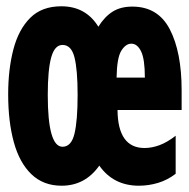

<svg xmlns="http://www.w3.org/2000/svg" viewBox="-20 -581 603 611"><path d="M176 10Q118 10 80 -26.5Q42 -63 24 -128.5Q6 -194 6 -281Q6 -360 22.5 -423.5Q39 -487 76 -524Q113 -561 175 -561Q253 -561 293 -496Q313 -528 338.5 -544Q364 -560 401 -560Q483 -560 520.5 -487.5Q558 -415 558 -294V-231H354Q355 -110 440 -110Q463 -110 487.5 -119Q512 -128 539 -149V-28Q513 -8 483 1Q453 10 422 10Q341 10 296 -54Q251 10 176 10ZM441 -334Q441 -393 429 -417.5Q417 -442 398 -442Q380 -442 366 -419.5Q352 -397 351 -334ZM179 -114Q207 -114 217 -155.5Q227 -197 227 -279Q227 -359 217 -398.5Q207 -438 179 -438Q154 -438 143 -398.5Q132 -359 132 -279Q132 -114 179 -114Z"/></svg>

Font: Noto Sans Mono SemiCondensed Black
Style: Regular
Weight: 900
Width: 4
Designer: Monotype Design Team
Foundry: Monotype Imaging Inc.
Version: Version 2.014; ttfautohint (v1.8.4.7-5d5b)